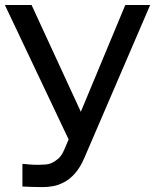

<svg xmlns="http://www.w3.org/2000/svg" viewBox="-20 -747 622 769"><path d="M581.5 -727.1 317.9 -114.7Q301.3 -76.2 280.5 -52.7Q259.8 -29.3 237.3 -17.6Q214.8 -5.4 193.1 -1.5Q171.4 2.4 149.4 2.4Q129.9 2.4 103.5 1.5Q77.1 0.5 69.8 0V-90.3H76.7Q84 -89.4 98.9 -88.1Q113.8 -86.9 136.7 -86.9Q147.5 -86.9 162.1 -88.1Q176.8 -89.4 189 -95.2Q203.1 -102.1 215.6 -113.5Q228 -125 238.3 -149.9L254.9 -188.5L-0.5 -727.1H106.4L303.7 -299.3L481.9 -727.1Z"/></svg>

Font: IranNastaliq
Style: Regular
Weight: 400
Designer: Hossein Zahedi
Version: Version 1.5